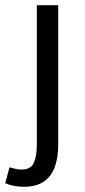

<svg xmlns="http://www.w3.org/2000/svg" viewBox="-60 -506 327 743"><path d="M31.7 216.8Q10.7 216.8 -8.1 212.8Q-27 208.8 -39.8 202.8L-23.2 141.4Q-13.6 144.4 -1.1 147.3Q11.5 150.2 22.6 150.2Q59.1 150.2 70.8 124.4Q82.5 98.6 82.5 54.5V-486H165.3V54.8Q165.3 104.5 151.8 140.8Q138.3 177.2 109.2 197Q80 216.8 31.7 216.8Z"/></svg>

Font: SourceSans3VF
Style: Regular
Weight: 200
Designer: Paul D. Hunt
Foundry: Adobe
Version: Version 3.052;hotconv 1.1.0;makeotfexe 2.6.0